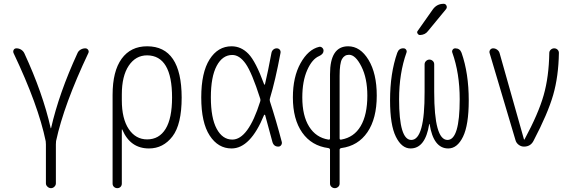

<svg xmlns="http://www.w3.org/2000/svg" viewBox="-20 -775 3040 1015"><path d="M221.7 -28.3Q182.6 -218.8 51.8 -494.1Q47.9 -502.9 52.2 -511.2Q56.6 -519.5 67.4 -519.5Q80.1 -519.5 91.3 -512.7Q102.5 -505.9 108.4 -494.1Q206.1 -283.2 248 -97.7Q248 -96.7 249 -96.7Q250 -96.7 250 -97.7Q292 -282.2 389.6 -494.1Q394.5 -505.9 406.2 -512.7Q418 -519.5 430.7 -519.5Q440.4 -519.5 445.8 -511.7Q451.2 -503.9 447.3 -495.1Q317.4 -220.7 276.4 -29.3Q275.4 -23.4 275.4 -11.7V194.3Q275.4 204.1 267.6 211.9Q259.8 219.7 249.5 219.7Q239.3 219.7 231 211.9Q222.7 204.1 222.7 194.3V-11.7Q222.7 -22.5 221.7 -28.3Z M624 -275.4V-245.1Q624 -147.5 660.6 -92.8Q697.3 -38.1 757.8 -38.1Q821.3 -38.1 855.5 -93.8Q889.6 -149.4 889.6 -259.8Q889.6 -481.4 757.8 -482.4Q697.3 -482.4 660.6 -427.7Q624 -373 624 -275.4ZM575.2 195.3V-273.4Q575.2 -398.4 623 -464.4Q670.9 -530.3 757.8 -530.3Q939.5 -530.3 940.4 -259.8Q940.4 -117.2 891.6 -53.7Q842.8 9.8 767.6 9.8Q668.9 9.8 627 -88.9Q627 -90.8 626 -90.8Q624 -90.8 624 -89.8V195.3Q624 206.1 617.2 212.9Q610.4 219.7 600.1 219.7Q589.8 219.7 582.5 212.9Q575.2 206.1 575.2 195.3Z M1208 -484.4Q1156.2 -484.4 1125.5 -426.8Q1094.7 -369.1 1094.7 -260.3Q1094.7 -151.4 1125.5 -94.2Q1156.2 -37.1 1208 -37.1Q1292 -37.1 1355.5 -238.3Q1358.4 -246.1 1355.5 -253.9Q1311.5 -391.6 1278.8 -438Q1246.1 -484.4 1208 -484.4ZM1204.1 9.8Q1132.8 9.8 1088.4 -58.6Q1043.9 -127 1043.9 -259.8Q1043.9 -391.6 1087.9 -460.9Q1131.8 -530.3 1204.1 -530.3Q1254.9 -530.3 1293.5 -490.2Q1332 -450.2 1376 -330.1Q1378.9 -324.2 1380.9 -330.1Q1396.5 -395.5 1415 -495.1Q1417 -505.9 1424.8 -512.7Q1432.6 -519.5 1442.9 -519.5Q1453.1 -519.5 1459 -512.2Q1464.8 -504.9 1462.9 -495.1Q1435.5 -348.6 1407.2 -255.9Q1404.3 -247.1 1407.2 -238.3Q1439.5 -139.6 1469.7 -24.4Q1471.7 -15.6 1466.3 -7.8Q1460.9 0 1451.2 0Q1426.8 0 1419.9 -25.4Q1391.6 -131.8 1381.8 -166Q1380.9 -168 1378.9 -168.5Q1377 -168.9 1376 -167Q1303.7 9.8 1204.1 9.8Z M1775.4 -375V-43.9Q1775.4 -35.2 1784.2 -37.1Q1851.6 -48.8 1886.7 -108.4Q1921.9 -168 1921.9 -269.5Q1921.9 -361.3 1890.6 -423.3Q1859.4 -485.4 1825.2 -485.4Q1800.8 -485.4 1788.1 -462.9Q1775.4 -440.4 1775.4 -375ZM1715.8 7.8Q1627 -3.9 1577.6 -74.2Q1528.3 -144.5 1528.3 -259.8Q1528.3 -368.2 1568.8 -440.9Q1609.4 -513.7 1667 -527.3Q1675.8 -529.3 1683.1 -522.9Q1690.4 -516.6 1690.4 -506.8Q1690.4 -489.3 1667 -478.5Q1629.9 -462.9 1604 -404.3Q1578.1 -345.7 1578.1 -259.8Q1578.1 -163.1 1614.3 -105.5Q1650.4 -47.9 1715.8 -37.1Q1724.6 -35.2 1724.6 -43.9V-382.8Q1724.6 -530.3 1820.3 -530.3Q1884.8 -530.3 1928.2 -458.5Q1971.7 -386.7 1971.7 -269.5Q1971.7 -148.4 1922.4 -76.2Q1873 -3.9 1784.2 7.8Q1775.4 9.8 1775.4 16.6V195.3Q1775.4 206.1 1767.6 212.9Q1759.8 219.7 1750 219.7Q1740.2 219.7 1732.4 212.9Q1724.6 206.1 1724.6 195.3V16.6Q1724.6 9.8 1715.8 7.8Z M2150.4 9.8Q2103.5 9.8 2072.8 -52.2Q2042 -114.3 2042 -244.1Q2042 -387.7 2080.1 -496.1Q2088.9 -520.5 2113.3 -519.5Q2122.1 -519.5 2127 -512.2Q2131.8 -504.9 2128.9 -497.1Q2089.8 -387.7 2089.8 -250Q2089.8 -35.2 2154.3 -35.2Q2225.6 -35.2 2224.6 -289.1V-434.6Q2224.6 -445.3 2232.4 -452.6Q2240.2 -460 2250 -460Q2259.8 -460 2267.6 -453.1Q2275.4 -446.3 2275.4 -434.6V-289.1Q2275.4 -35.2 2345.7 -35.2Q2410.2 -35.2 2410.2 -250Q2410.2 -387.7 2371.1 -497.1Q2368.2 -504.9 2373 -512.2Q2377.9 -519.5 2386.7 -519.5Q2411.1 -519.5 2419.9 -496.1Q2458 -387.7 2458 -244.1Q2458 -114.3 2427.7 -52.2Q2397.5 9.8 2349.6 9.8Q2271.5 9.8 2251 -119.1Q2251 -120.1 2250 -120.1Q2249 -120.1 2249 -119.1Q2228.5 9.8 2150.4 9.8ZM2267.6 -724.6Q2289.1 -754.9 2325.2 -754.9Q2335.9 -754.9 2340.3 -745.1Q2344.7 -735.4 2337.9 -726.6L2242.2 -610.4Q2227.5 -590.8 2200.2 -589.8Q2192.4 -589.8 2187.5 -597.7Q2182.6 -605.5 2188.5 -612.3Z M2705.1 -34.2 2568.4 -494.1Q2565.4 -503.9 2571.3 -511.7Q2577.1 -519.5 2586.9 -519.5Q2598.6 -519.5 2608.4 -512.2Q2618.2 -504.9 2621.1 -494.1L2750 -38.1Q2750 -37.1 2751 -37.1Q2752.9 -37.1 2752.9 -38.1Q2826.2 -173.8 2854 -271.5Q2881.8 -369.1 2883.8 -495.1Q2883.8 -504.9 2891.6 -512.2Q2899.4 -519.5 2909.7 -519.5Q2919.9 -519.5 2927.2 -512.7Q2934.6 -505.9 2934.6 -495.1Q2932.6 -371.1 2904.3 -272.9Q2876 -174.8 2800.8 -31.2Q2785.2 0 2750 0Q2734.4 0 2721.7 -9.8Q2709 -19.5 2705.1 -34.2Z"/></svg>

Font: Rounded-X Mgen+ 1m light
Style: Regular
Weight: 200
Designer: [Source Han Sans]
Ryoko NISHIZUKA  (kana & ideographs); Paul D. Hunt (Latin, Greek & Cyrillic); Wenlong ZHANG  (bopomofo
Version: Version 1.059.20150602